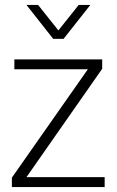

<svg xmlns="http://www.w3.org/2000/svg" viewBox="-20 -756 472 776"><path d="M403 0H28V-38L335 -476H38V-516H393V-478L87 -40H403ZM237 -599H195L87 -736H134L216 -633L298 -736H345Z"/></svg>

Font: Creato Display Light
Style: Regular
Weight: 300
Version: Version 1.000